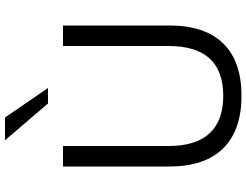

<svg xmlns="http://www.w3.org/2000/svg" viewBox="-129 -848 986 768"><g transform="rotate(-90 364.0 -464.0)"><path d="M365 9Q227 9 154.5 -64.5Q82 -138 82 -279V-705H164V-283Q164 -173 215 -118.5Q266 -64 365 -64Q464 -64 514 -118.5Q564 -173 564 -283V-705H646V-279Q646 -138 574.5 -64.5Q503 9 365 9ZM334 -765 187 -937H278L396 -765Z"/></g></svg>

Font: NunitoSans1
Style: Book
Weight: 400
Designer: Vernon Adams
Foundry: Vernon Adams
Version: Version 3.101;gftools[0.9.27]